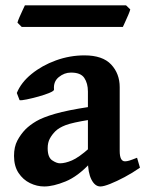

<svg xmlns="http://www.w3.org/2000/svg" viewBox="-20 -673 540 708"><path d="M496.1 -54.7Q468.8 -35.6 439.5 -20Q410.2 -4.4 386.2 5.1Q362.3 14.6 350.1 14.6Q330.1 14.6 317.1 -11Q304.2 -36.6 304.2 -80.1V-335.4Q304.2 -365.7 290.8 -385.7Q277.3 -405.8 240.7 -405.3Q217.3 -405.3 196.8 -388.7Q176.3 -372.1 179.2 -342.8Q179.7 -337.9 162.8 -330.8Q146 -323.7 122.3 -317.1Q98.6 -310.5 78.4 -306.4Q58.1 -302.2 52.2 -303.7L42 -330.1Q57.6 -368.7 96.2 -400.1Q134.8 -431.6 186 -450.2Q237.3 -468.8 291.5 -468.8Q358.4 -468.8 389.9 -435.1Q421.4 -401.4 421.4 -351.6V-116.2Q421.4 -78.1 440.9 -78.1Q447.8 -78.1 456.8 -80.8Q465.8 -83.5 485.4 -91.3ZM309.1 -231Q247.6 -221.2 222.4 -211.7Q197.3 -202.1 184.1 -189Q171.4 -176.3 163.6 -161.6Q155.8 -147 155.8 -126.5Q155.8 -93.3 172.1 -82Q188.5 -70.8 201.2 -70.8Q220.2 -70.8 245.4 -81.5Q270.5 -92.3 309.1 -126.5L313 -71.8Q267.1 -22.5 221.7 -3.9Q176.3 14.6 143.1 14.6Q116.2 14.6 90.6 2.2Q64.9 -10.3 48.3 -35.4Q31.7 -60.5 31.7 -98.1Q31.7 -131.3 43.9 -154.5Q56.2 -177.7 73.7 -195.8Q89.8 -211.9 113.8 -226.1Q137.7 -240.2 183.1 -253.4Q228.5 -266.6 309.1 -278.8ZM460.4 -638.2Q458.5 -630.9 452.9 -617.7Q447.3 -604.5 441.4 -591.8Q435.5 -579.1 433.1 -573.7H60.1L44.4 -589.4Q45.9 -596.2 51.5 -609.1Q57.1 -622.1 63 -634.5Q68.8 -647 71.8 -653.3H444.8Z"/></svg>

Font: Gentium Plus
Style: Bold
Weight: 700
Designer: Victor Gaultney, Annie Olsen, Iska Routamaa, Becca Hirsbrunner
Foundry: SIL International
Version: Version 6.101